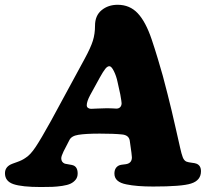

<svg xmlns="http://www.w3.org/2000/svg" viewBox="-34 -750 854 783"><path d="M249 -178.7 225.1 -132.3Q215.8 -112.8 215.8 -104.5Q215.8 -88.4 230.5 -82.5Q236.3 -81.1 247.8 -79.3Q259.3 -77.6 264.6 -75.7Q282.7 -68.8 282.7 -42.5Q282.7 -27.3 274.4 -17.1Q266.1 -6.8 253.7 -1Q241.2 4.9 219.7 8.1Q198.2 11.2 179.4 12Q160.6 12.7 132.3 12.7Q55.7 12.7 21 1Q-13.7 -10.7 -13.7 -43.5Q-13.7 -67.4 9.3 -79.1Q13.7 -81.5 34.9 -88.9Q56.2 -96.2 69.8 -106Q89.4 -117.7 111.3 -150.6Q133.3 -183.6 173.8 -256.8L311.5 -510.7Q335.9 -555.7 344.7 -583.7Q353.5 -611.8 353.5 -645Q353.5 -686.5 380.4 -708.5Q407.2 -730.5 445.8 -730.5Q495.1 -730.5 527.6 -696Q560.1 -661.6 584.5 -589.4Q597.7 -550.3 609.9 -509.5Q622.1 -468.8 629.9 -440.9Q637.7 -413.1 649.4 -366Q661.1 -318.8 665.8 -299.6Q670.4 -280.3 683.6 -222.4Q696.8 -164.6 700.7 -147Q706.1 -122.1 711.4 -108.4Q716.8 -94.7 726.6 -90.8Q734.4 -87.9 747.6 -86.4Q760.7 -85 767.1 -82.5Q785.6 -75.2 785.6 -51.8Q785.6 -14.2 745.1 -1.5Q708 10.7 590.3 10.7Q523.4 10.7 481.9 2Q432.6 -7.3 432.6 -42Q432.6 -66.9 452.1 -75.7Q458 -78.1 468.8 -79.1Q479.5 -80.1 484.4 -81.5Q503.9 -86.9 503.9 -108.4Q503.9 -112.8 502 -127.4L495.1 -176.8Q491.2 -199.2 463.4 -201.7Q430.7 -205.1 372.6 -205.1Q315.4 -205.1 285.6 -200.2Q257.3 -195.8 249 -178.7ZM403.3 -308.6Q414.6 -308.6 426.3 -307.9Q438 -307.1 440.4 -307.1Q450.7 -307.1 456.3 -313.2Q461.9 -319.3 461.9 -329.1Q461.9 -335 456.5 -365.2L445.3 -416Q440.4 -439.9 430.4 -460Q420.4 -480 412.1 -480Q403.8 -480 395.3 -469.2Q386.7 -458.5 373.5 -434.6L333.5 -361.8Q319.8 -335.9 319.8 -320.8Q319.8 -313.5 325.2 -309.8Q330.6 -306.2 337.4 -306.2Q339.4 -306.2 364.7 -307.4Q390.1 -308.6 403.3 -308.6Z"/></svg>

Font: Cooper* ExtraBold
Style: Italic
Weight: 800
Italic angle: -7°
Designer: Owen Earl
Foundry: indestructible type*
Version: Version 0.001